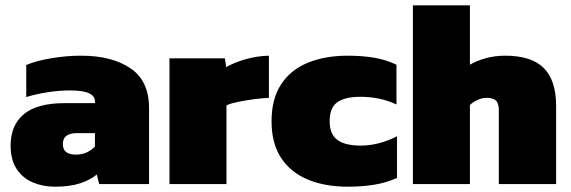

<svg xmlns="http://www.w3.org/2000/svg" viewBox="-20 -694 2152 724"><path d="M187 10Q142 10 104 -6Q66 -22 43 -56.5Q20 -91 20 -145Q20 -222 70 -263.5Q120 -305 223 -305H338V-312Q338 -332 315.5 -342.5Q293 -353 243 -353Q205 -353 161.5 -346.5Q118 -340 79 -328V-449Q117 -465 174 -474.5Q231 -484 286 -484Q402 -484 472 -436.5Q542 -389 542 -287V0H354L345 -36Q320 -15 281.5 -2.5Q243 10 187 10ZM265 -111Q290 -111 307.5 -119.5Q325 -128 338 -141V-192H270Q217 -192 217 -151Q217 -111 265 -111Z M619 0V-474H828L833 -441Q860 -457 904 -470Q948 -483 994 -484V-325Q969 -324 938.5 -320Q908 -316 880.5 -310.5Q853 -305 834 -297V0Z M1292 10Q1205 10 1140.5 -17Q1076 -44 1040 -98.5Q1004 -153 1004 -237Q1004 -321 1040 -376Q1076 -431 1141 -457.5Q1206 -484 1291 -484Q1346 -484 1390.5 -476.5Q1435 -469 1475 -450V-300Q1414 -329 1339 -329Q1281 -329 1252 -308.5Q1223 -288 1223 -237Q1223 -188 1252 -166.5Q1281 -145 1340 -145Q1376 -145 1411 -154.5Q1446 -164 1477 -180V-23Q1437 -5 1391.5 2.5Q1346 10 1292 10Z M1537 0V-674H1752V-450Q1775 -464 1810 -474Q1845 -484 1885 -484Q1984 -484 2030.5 -437.5Q2077 -391 2077 -295V0H1861V-278Q1861 -304 1850.5 -314.5Q1840 -325 1814 -325Q1798 -325 1780.5 -317Q1763 -309 1752 -298V0Z"/></svg>

Font: Kanit ExtraBold
Style: Regular
Weight: 800
Designer: Katatrad Team
Foundry: CadsonDemak
Version: Version 2.000; ttfautohint (v1.8.3)